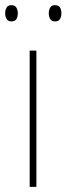

<svg xmlns="http://www.w3.org/2000/svg" viewBox="-32 -724 258 744"><path d="M109 0H83V-528H109ZM-12 -673Q-12 -685 -6.5 -694.5Q-1 -704 12 -704Q26 -704 31.5 -694.5Q37 -685 37 -673Q37 -659 31.5 -650Q26 -641 12 -641Q-1 -641 -6.5 -650.5Q-12 -660 -12 -673ZM157 -673Q157 -685 162.5 -694.5Q168 -704 181 -704Q195 -704 200.5 -695Q206 -686 206 -673Q206 -660 200.5 -650.5Q195 -641 181 -641Q168 -641 162.5 -650.5Q157 -660 157 -673Z"/></svg>

Font: Noto Sans Gurmukhi UI SemiCondensed Thin
Style: Regular
Weight: 100
Width: 4
Designer: Jelle Bosma - Monotype Design Team
Foundry: Monotype Imaging Inc.
Version: Version 2.004; ttfautohint (v1.8.4.7-5d5b)